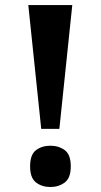

<svg xmlns="http://www.w3.org/2000/svg" viewBox="-20 -734 399 762"><path d="M143.6 -222.5 92.3 -714H266.9L215.6 -222.5ZM179.8 8.2Q146.6 8.2 123.1 -9.7Q99.5 -27.6 99.5 -73.5Q99.5 -120.7 123.1 -138.2Q146.6 -155.7 179.8 -155.7Q212.9 -155.7 236.9 -138.2Q260.9 -120.7 260.9 -73.5Q260.9 -27.6 236.9 -9.7Q212.9 8.2 179.8 8.2Z"/></svg>

Font: Noto Serif Hebrew
Style: Regular
Weight: 400
Designer: Monotype Design Team
Foundry: Monotype Imaging Inc.
Version: Version 2.003